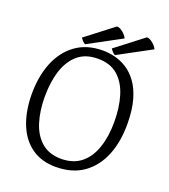

<svg xmlns="http://www.w3.org/2000/svg" viewBox="-154 -956 949 1081"><g transform="rotate(20 321.0 -416.0)"><path d="M333.1 -692.1Q367.8 -692.1 405.1 -683Q442.4 -673.9 477.1 -652Q511.9 -630 539.9 -591.8Q568 -553.6 584.9 -495.5Q601.9 -437.3 602.7 -356.3Q604.2 -247.1 570.8 -163.5Q537.3 -79.9 470.6 -32.4Q403.9 15 304.1 15Q222.4 15 163.6 -24.9Q104.8 -64.8 73.1 -139Q41.3 -213.2 38.9 -315.3Q37.4 -427.1 71.2 -511.8Q105.1 -596.4 171.3 -644.3Q237.5 -692.1 333.1 -692.1ZM321.1 -639Q249.5 -639 203.5 -600.5Q157.6 -561.9 135.2 -493.9Q112.9 -425.9 112.9 -335.9Q112.9 -252.1 134 -184.4Q155.2 -116.8 200.6 -77.6Q245.9 -38.4 319.5 -38.1Q392.3 -39.1 438.3 -77Q484.4 -114.8 506.9 -181.6Q529.5 -248.4 529.5 -335.6Q529.5 -423.1 508.2 -491.9Q486.9 -560.7 441 -600.2Q395.1 -639.7 321.1 -639ZM602.4 -797.6 404.1 -690.7Q393.2 -696.6 386.5 -704.4Q379.8 -712.3 374.8 -719.9L539.4 -846.6Q552.5 -846 564.7 -838.2Q577 -830.5 587.2 -819.5Q597.4 -808.6 602.4 -797.6ZM423.4 -797.6 225.1 -690.7Q214.2 -696.6 207.5 -704.4Q200.8 -712.3 195.8 -719.9L360.4 -846.6Q373.5 -846 385.7 -838.2Q398 -830.5 408.2 -819.5Q418.4 -808.6 423.4 -797.6Z"/></g></svg>

Font: Karma Variable Light
Style: Regular
Weight: 300
Designer: Joana Correia
Foundry: Indian Type Foundry
Version: Version 3.000